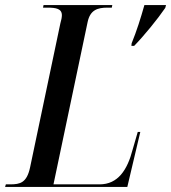

<svg xmlns="http://www.w3.org/2000/svg" viewBox="-47 -734 672 754"><path d="M470 -564 469 -554H480C519 -594 572 -659 602 -703L605 -714H520C506 -664 490 -613 470 -564ZM-27 0H453L504 -216H494L474 -147C453 -66 416 -10 344 -10H163L297 -647C307 -695 336 -704 375 -704H392L394 -714H124L122 -704H139C173 -704 196 -700 196 -674C196 -667 194 -655 190 -642L71 -76C58 -16 32 -10 -7 -10H-24Z"/></svg>

Font: Noto Serif Display Condensed Medium
Style: Italic
Weight: 500
Width: 3
Italic angle: -12°
Designer: Monotype Design Team
Foundry: Monotype Imaging Inc.
Version: Version 2.009